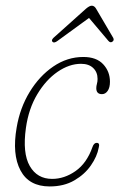

<svg xmlns="http://www.w3.org/2000/svg" viewBox="-20 -647 419 674"><path d="M264.5 -423Q223 -423 182 -394.8Q141 -366.5 110.8 -316Q80.5 -265.5 71 -198Q58.5 -109.5 84.5 -64.2Q110.5 -19 163 -19Q206 -19 245.2 -46.5Q284.5 -74 304.5 -130.5Q309.5 -145.5 319.5 -145.5Q331.5 -145.5 326.5 -128.5Q321 -98 299.2 -66.5Q277.5 -35 241 -13.8Q204.5 7.5 154.5 7.5Q81.5 7.5 51.8 -49Q22 -105.5 38.5 -199.5Q50 -268 84 -324Q118 -380 167 -413.5Q216 -447 272.5 -447Q318.5 -447 342.2 -421.5Q366 -396 366 -360Q366 -339.5 358 -328Q350 -316.5 338 -316.5Q318 -316.5 318 -337.5Q318 -344.5 320.2 -352.5Q322.5 -360.5 322.5 -370Q322.5 -393.5 307.2 -408.2Q292 -423 264.5 -423ZM182 -503.5Q170 -494.5 164.5 -500Q159 -505.5 167.5 -514L282.5 -617Q294.5 -627 302 -627Q311 -627 317 -617L377.5 -514Q382 -505 373.5 -500Q367 -496 360.5 -503.5L292.5 -584Z"/></svg>

Font: Fraunces 72pt S100 Thin
Style: Italic
Weight: 100
Italic angle: -16°
Version: Version 1.000; ttfautohint (v1.8.3)